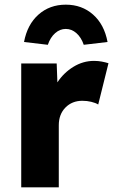

<svg xmlns="http://www.w3.org/2000/svg" viewBox="-20 -803 495 823"><path d="M71 0V-531H223L226 -450Q253 -491 294.5 -516.5Q336 -542 383 -542Q401 -542 416.5 -539Q432 -536 445 -532L401 -355Q390 -362 371.5 -366.5Q353 -371 333 -371Q289 -371 260.5 -342Q232 -313 232 -266V0ZM185 -611 83 -623Q97 -698 145 -740.5Q193 -783 262 -783Q331 -783 379 -740.5Q427 -698 441 -623L339 -611Q328 -643 307.5 -661Q287 -679 262 -679Q237 -679 216.5 -661Q196 -643 185 -611Z"/></svg>

Font: Lexend
Style: Bold
Weight: 700
Designer: Bonnie Shaver-Troup, Thomas Jockin
Foundry: Lexend
Version: Version 1.007; ttfautohint (v1.8.3)